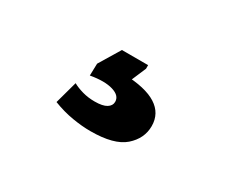

<svg xmlns="http://www.w3.org/2000/svg" viewBox="-50 -158 600 499"><g transform="rotate(30 250.0 91.0)"><path d="M239.3 203.1Q213.9 203.1 184.8 198.2Q155.8 193.4 125.5 181.6L144 114.3Q156.2 121.1 173.3 126Q190.4 130.9 210.4 130.9Q234.4 130.9 245.8 123.8Q257.3 116.7 257.3 105Q257.3 86.4 232.4 78.9Q207.5 71.3 166 78.6L167 42.5L205.1 -20.5H283.7V-9.8L258.3 49.8L241.7 31.2Q306.6 33.2 338.9 53.7Q371.1 74.2 371.1 112.3Q371.1 149.4 340.6 176.3Q310.1 203.1 239.3 203.1Z"/></g></svg>

Font: Schibsted Grotesk
Style: Bold
Weight: 700
Designer: Bakken & Baeck AS, Henrik Kongsvoll
Foundry: Schibsted ASA
Version: Version 1.100;gftools[0.9.25]